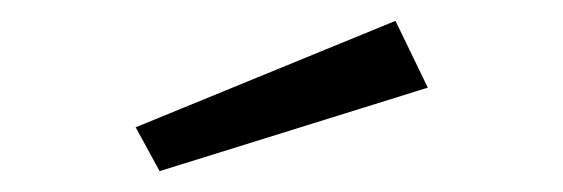

<svg xmlns="http://www.w3.org/2000/svg" viewBox="-20 -809 540 184"><path d="M390 -725 133 -645 110 -687 359 -789Z"/></svg>

Font: Kaisei Opti Medium
Style: Regular
Weight: 500
Designer: Font-Kai, 金井和夫
Foundry: KAZUO KANAI
Version: Version 5.003